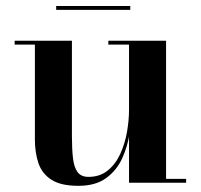

<svg xmlns="http://www.w3.org/2000/svg" viewBox="-20 -592 650 622"><path d="M234 10Q177 10 146.5 -9.8Q116 -29.5 104.5 -63.5Q93 -97.5 93 -141V-447.5H27.5V-460H213V-150.5Q213 -108.5 216.5 -79Q220 -49.5 231.5 -34.2Q243 -19 266.5 -19Q304 -19 329.5 -40Q355 -61 370 -94.2Q385 -127.5 391.5 -165.2Q398 -203 398 -236.5L406.5 -239Q406.5 -203.5 400 -160.8Q393.5 -118 375.8 -79Q358 -40 323.8 -15Q289.5 10 234 10ZM398 0V-447.5H331V-460H518V-12.5H583V0ZM162 -560V-572.5H402V-560Z"/></svg>

Font: Bodoni Moda 18pt SemiBold
Style: Regular
Weight: 600
Designer: Owen Earl
Foundry: indestructible type
Version: Version 2.005